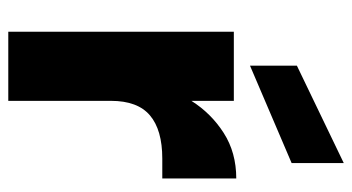

<svg xmlns="http://www.w3.org/2000/svg" viewBox="-218 -652 870 475"><g transform="rotate(90 217.5 -415.0)"><path d="M59 0ZM59 0ZM230 0H59V-558H230V-453Q261 -502 309.5 -533Q358 -564 422 -564V-381H373Q302 -381 266 -350.5Q230 -320 230 -254ZM143 -598V-714L384 -830V-701Z"/></g></svg>

Font: Ulagadi Sans
Style: Bold
Weight: 700
Designer: Ninad Kale (Devanagari), Jonny Pinhorn (Latin)
Foundry: Indian Type Foundry
Version: Version 3.01;March 29, 2020;FontCreator 12.0.0.2522 64-bit; 